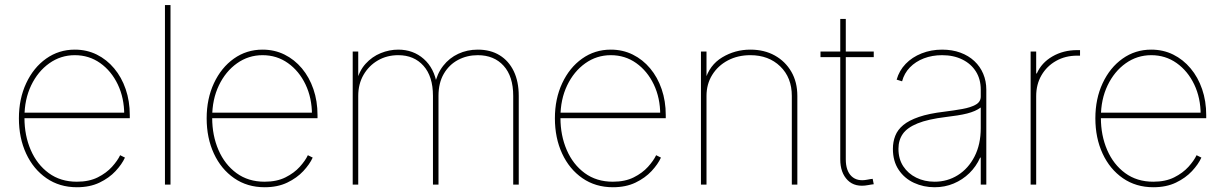

<svg xmlns="http://www.w3.org/2000/svg" viewBox="-20 -748 4960 778"><path d="M291.5 10.7Q221.2 10.7 168.2 -25.9Q115.2 -62.5 85.9 -125.7Q56.6 -189 56.6 -268.6Q56.6 -347.7 86.2 -410.9Q115.7 -474.1 167 -510.5Q218.3 -546.9 283.2 -546.9Q331.5 -546.9 372.1 -526.9Q412.6 -506.8 442.6 -470.9Q472.7 -435.1 489.3 -386.7Q505.9 -338.4 505.9 -281.7V-269H68.4V-291.5H493.2L483.4 -283.2Q483.4 -351.1 457.3 -405.8Q431.2 -460.4 386 -492.4Q340.8 -524.4 283.2 -524.4Q226.1 -524.4 179.7 -491.5Q133.3 -458.5 106.2 -401.9Q79.1 -345.2 79.1 -273.4V-270.5Q79.1 -199.2 104.5 -140.4Q129.9 -81.5 177.5 -46.6Q225.1 -11.7 291.5 -11.7Q340.8 -11.7 376 -29.3Q411.1 -46.9 433.8 -72Q456.5 -97.2 466.8 -119.1L486.3 -109.4Q474.1 -82.5 448.2 -54.7Q422.4 -26.9 383.3 -8.1Q344.2 10.7 291.5 10.7Z M670.9 -727.5V0H648.4V-727.5Z M1052.2 10.7Q981.9 10.7 929 -25.9Q876 -62.5 846.7 -125.7Q817.4 -189 817.4 -268.6Q817.4 -347.7 846.9 -410.9Q876.5 -474.1 927.7 -510.5Q979 -546.9 1043.9 -546.9Q1092.3 -546.9 1132.8 -526.9Q1173.3 -506.8 1203.4 -470.9Q1233.4 -435.1 1250 -386.7Q1266.6 -338.4 1266.6 -281.7V-269H829.1V-291.5H1253.9L1244.1 -283.2Q1244.1 -351.1 1218 -405.8Q1191.9 -460.4 1146.7 -492.4Q1101.6 -524.4 1043.9 -524.4Q986.8 -524.4 940.4 -491.5Q894 -458.5 866.9 -401.9Q839.8 -345.2 839.8 -273.4V-270.5Q839.8 -199.2 865.2 -140.4Q890.6 -81.5 938.2 -46.6Q985.8 -11.7 1052.2 -11.7Q1101.6 -11.7 1136.7 -29.3Q1171.9 -46.9 1194.6 -72Q1217.3 -97.2 1227.5 -119.1L1247.1 -109.4Q1234.9 -82.5 1209 -54.7Q1183.1 -26.9 1144 -8.1Q1105 10.7 1052.2 10.7Z M1409.2 0V-539.1H1431.6V-413.1H1423.8Q1434.6 -460 1461.2 -489.3Q1487.8 -518.6 1522.7 -532.7Q1557.6 -546.9 1593.8 -546.9Q1654.3 -546.9 1697 -509.3Q1739.7 -471.7 1750.5 -405.3H1741.7Q1751 -449.7 1775.9 -481.4Q1800.8 -513.2 1836.9 -530Q1873 -546.9 1916 -546.9Q1967.3 -546.9 2004.4 -524.2Q2041.5 -501.5 2061.8 -459.5Q2082 -417.5 2082 -359.4V0H2059.6V-359.4Q2059.6 -438.5 2020.8 -481.4Q1981.9 -524.4 1916 -524.4Q1872.1 -524.4 1835.9 -505.1Q1799.8 -485.8 1778.3 -449Q1756.8 -412.1 1756.8 -359.4V0H1734.4V-359.4Q1734.4 -438.5 1696 -481.4Q1657.7 -524.4 1593.8 -524.4Q1547.9 -524.4 1511.2 -503.2Q1474.6 -481.9 1453.1 -444.8Q1431.6 -407.7 1431.6 -359.4V0Z M2463.4 10.7Q2393.1 10.7 2340.1 -25.9Q2287.1 -62.5 2257.8 -125.7Q2228.5 -189 2228.5 -268.6Q2228.5 -347.7 2258.1 -410.9Q2287.6 -474.1 2338.9 -510.5Q2390.1 -546.9 2455.1 -546.9Q2503.4 -546.9 2543.9 -526.9Q2584.5 -506.8 2614.5 -470.9Q2644.5 -435.1 2661.1 -386.7Q2677.7 -338.4 2677.7 -281.7V-269H2240.2V-291.5H2665L2655.3 -283.2Q2655.3 -351.1 2629.2 -405.8Q2603 -460.4 2557.9 -492.4Q2512.7 -524.4 2455.1 -524.4Q2397.9 -524.4 2351.6 -491.5Q2305.2 -458.5 2278.1 -401.9Q2251 -345.2 2251 -273.4V-270.5Q2251 -199.2 2276.4 -140.4Q2301.8 -81.5 2349.4 -46.6Q2397 -11.7 2463.4 -11.7Q2512.7 -11.7 2547.9 -29.3Q2583 -46.9 2605.7 -72Q2628.4 -97.2 2638.7 -119.1L2658.2 -109.4Q2646 -82.5 2620.1 -54.7Q2594.2 -26.9 2555.2 -8.1Q2516.1 10.7 2463.4 10.7Z M2842.8 -359.4V0H2820.3V-539.1H2842.8V-421.9H2836.9Q2854.5 -484.4 2906.5 -515.6Q2958.5 -546.9 3020.5 -546.9Q3076.7 -546.9 3119.4 -523.2Q3162.1 -499.5 3186.5 -457.5Q3210.9 -415.5 3210.9 -359.4V0H3188.5V-359.4Q3188.5 -433.6 3141.6 -479Q3094.7 -524.4 3020.5 -524.4Q2969.7 -524.4 2929.4 -503.2Q2889.2 -481.9 2866 -444.6Q2842.8 -407.2 2842.8 -359.4Z M3520.5 -539.1V-516.6H3304.7V-539.1ZM3384.8 -671.4H3407.2V-102.5Q3407.2 -56.2 3430.4 -33.9Q3453.6 -11.7 3494.6 -20Q3500 -21 3505.6 -22Q3511.2 -22.9 3516.1 -23.4L3520.5 -1.5Q3515.1 -1 3509.3 0Q3503.4 1 3498 2Q3444.8 12.2 3414.8 -17.8Q3384.8 -47.9 3384.8 -102.5Z M3767.1 10.7Q3722.2 10.7 3683.6 -7.1Q3645 -24.9 3621.6 -59.8Q3598.1 -94.7 3598.1 -145Q3598.1 -173.3 3607.7 -197.8Q3617.2 -222.2 3640.1 -241.2Q3663.1 -260.3 3703.6 -274.2Q3744.1 -288.1 3806.2 -295.4Q3845.7 -300.3 3879.6 -306.4Q3913.6 -312.5 3933.8 -324Q3954.1 -335.4 3954.1 -356.9V-384.8Q3954.1 -426.8 3934.6 -458Q3915 -489.3 3879.6 -506.8Q3844.2 -524.4 3797.4 -524.4Q3757.3 -524.4 3723.6 -511.5Q3689.9 -498.5 3667 -474.9Q3644 -451.2 3635.3 -418.5L3613.3 -425.3Q3623.5 -461.9 3649.9 -489.3Q3676.3 -516.6 3714.6 -531.7Q3752.9 -546.9 3797.4 -546.9Q3838.4 -546.9 3871.6 -534.7Q3904.8 -522.5 3928.2 -500.5Q3951.7 -478.5 3964.1 -449Q3976.6 -419.4 3976.6 -384.8V0H3954.1V-109.4H3951.7Q3935.5 -73.2 3908 -46.4Q3880.4 -19.5 3844.5 -4.4Q3808.6 10.7 3767.1 10.7ZM3767.1 -11.7Q3818.8 -11.7 3861.3 -38.3Q3903.8 -64.9 3929 -114Q3954.1 -163.1 3954.1 -229V-312.5Q3943.8 -304.7 3929.9 -298.6Q3916 -292.5 3898.7 -288.1Q3881.3 -283.7 3859.6 -280.3Q3837.9 -276.9 3813 -273.9Q3740.2 -265.1 3698.2 -248Q3656.2 -231 3638.4 -205.6Q3620.6 -180.2 3620.6 -145Q3620.6 -104 3640.1 -74.2Q3659.7 -44.4 3692.9 -28.1Q3726.1 -11.7 3767.1 -11.7Z M4156.2 0V-539.1H4178.7V-450.2H4181.2Q4200.2 -493.7 4244.4 -519.3Q4288.6 -544.9 4344.7 -544.9Q4349.1 -544.9 4350.6 -544.9Q4352.1 -544.9 4356.4 -544.9V-522.5Q4354 -522.5 4351.6 -522.5Q4349.1 -522.5 4344.7 -522.5Q4296.9 -522.5 4259.3 -501.2Q4221.7 -480 4200.2 -443.1Q4178.7 -406.2 4178.7 -358.4V0Z M4653.3 10.7Q4583 10.7 4530 -25.9Q4477.1 -62.5 4447.8 -125.7Q4418.5 -189 4418.5 -268.6Q4418.5 -347.7 4448 -410.9Q4477.5 -474.1 4528.8 -510.5Q4580.1 -546.9 4645 -546.9Q4693.4 -546.9 4733.9 -526.9Q4774.4 -506.8 4804.4 -470.9Q4834.5 -435.1 4851.1 -386.7Q4867.7 -338.4 4867.7 -281.7V-269H4430.2V-291.5H4855L4845.2 -283.2Q4845.2 -351.1 4819.1 -405.8Q4793 -460.4 4747.8 -492.4Q4702.6 -524.4 4645 -524.4Q4587.9 -524.4 4541.5 -491.5Q4495.1 -458.5 4468 -401.9Q4440.9 -345.2 4440.9 -273.4V-270.5Q4440.9 -199.2 4466.3 -140.4Q4491.7 -81.5 4539.3 -46.6Q4586.9 -11.7 4653.3 -11.7Q4702.6 -11.7 4737.8 -29.3Q4772.9 -46.9 4795.7 -72Q4818.4 -97.2 4828.6 -119.1L4848.1 -109.4Q4835.9 -82.5 4810.1 -54.7Q4784.2 -26.9 4745.1 -8.1Q4706.1 10.7 4653.3 10.7Z"/></svg>

Font: Inter 18pt Thin
Style: Regular
Weight: 250
Designer: Rasmus Andersson
Foundry: rsms
Version: Version 4.001;git-66647c0bb